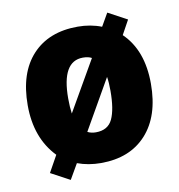

<svg xmlns="http://www.w3.org/2000/svg" viewBox="-76 -669 743 795"><g transform="rotate(-10 296.0 -271.0)"><path d="M295 -433Q318 -433 332 -425L210 -213Q208 -227 207 -243Q206 -259 206 -277Q206 -433 295 -433ZM295 -119Q275 -119 260 -127L380 -337Q384 -313 384 -278Q384 -200 365 -159.5Q346 -119 295 -119ZM474 -496 507 -556 427 -599 396 -545Q350 -563 296 -563Q174 -563 105 -488.5Q36 -414 36 -278Q36 -140 117 -56L78 14L158 57L195 -7Q241 10 294 10Q416 10 485 -66Q554 -142 554 -278Q554 -419 474 -496Z"/></g></svg>

Font: Noto Sans UI SemiCondensed Black
Style: Regular
Weight: 900
Width: 4
Designer: Monotype Design Team
Foundry: Monotype Imaging Inc.
Version: 1.001